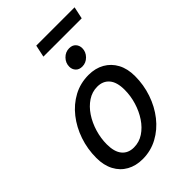

<svg xmlns="http://www.w3.org/2000/svg" viewBox="-248 -939 1049 1049"><g transform="rotate(-45 276.5 -415.0)"><path d="M38 -174Q38 -243 59.5 -306Q81 -369 120 -418.5Q159 -468 212 -496.5Q265 -525 329 -525Q381 -525 420.5 -502.5Q460 -480 482 -439Q504 -398 504 -341Q504 -273 482.5 -210Q461 -147 422 -97.5Q383 -48 329.5 -19Q276 10 213 10Q161 10 121.5 -12Q82 -34 60 -75.5Q38 -117 38 -174ZM131 -186Q131 -128 155.5 -98.5Q180 -69 224 -69Q265 -69 299 -91.5Q333 -114 358 -151.5Q383 -189 397 -235Q411 -281 411 -328Q411 -387 386 -416.5Q361 -446 317 -446Q277 -446 243 -423.5Q209 -401 184 -363.5Q159 -326 145 -279.5Q131 -233 131 -186ZM286 -631Q286 -660 307 -681.5Q328 -703 357 -703Q381 -703 394.5 -688.5Q408 -674 408 -652Q408 -624 387 -602.5Q366 -581 337 -581Q313 -581 299.5 -595.5Q286 -610 286 -631ZM225 -770 240 -840H536L521 -770Z"/></g></svg>

Font: Radio Canada
Style: Italic
Weight: 400
Italic angle: -12°
Designer: Charles Daoud, Etienne Aubert Bonn, Alexandre Saumier Demers, Jacques Le Bailly
Foundry: Radio-Canada
Version: Version 2.104;gftools[0.9.28.dev5+ged2979d]